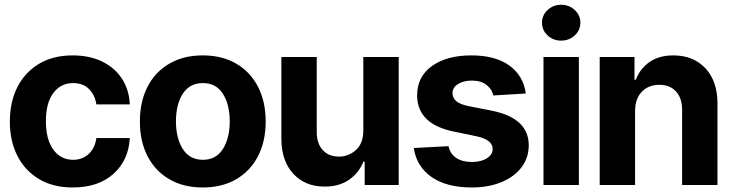

<svg xmlns="http://www.w3.org/2000/svg" viewBox="-20 -789 3125 819"><path d="M290 10.7Q206.5 10.7 146.5 -25.1Q86.4 -61 54.2 -124.3Q22 -187.5 22 -270.5Q22 -354.5 54.4 -418Q86.9 -481.4 147 -517.1Q207 -552.7 290 -552.7Q361.3 -552.7 415 -526.9Q468.8 -501 499.8 -453.9Q530.8 -406.7 533.7 -343.8H391.1Q384.8 -384.3 359.4 -409.4Q334 -434.6 292 -434.6Q239.3 -434.6 207.5 -392.3Q175.8 -350.1 175.8 -272.5Q175.8 -194.3 207.3 -150.9Q238.8 -107.4 292 -107.4Q331.1 -107.4 357.9 -131.8Q384.8 -156.2 391.1 -200.2H533.7Q528.8 -106 464.1 -47.6Q399.4 10.7 290 10.7Z M844.7 10.7Q762.2 10.7 701.9 -24.7Q641.6 -60.1 609.1 -123.3Q576.7 -186.5 576.7 -270.5Q576.7 -355 609.1 -418.5Q641.6 -481.9 701.9 -517.3Q762.2 -552.7 844.7 -552.7Q927.7 -552.7 988 -517.3Q1048.3 -481.9 1080.8 -418.5Q1113.3 -355 1113.3 -270.5Q1113.3 -186.5 1080.8 -123.3Q1048.3 -60.1 988 -24.7Q927.7 10.7 844.7 10.7ZM845.7 -107.4Q901.9 -107.4 930.9 -153.8Q960 -200.2 960 -271.5Q960 -342.8 930.9 -388.7Q901.9 -434.6 845.7 -434.6Q788.6 -434.6 759.5 -388.7Q730.5 -342.8 730.5 -271.5Q730.5 -200.2 759.5 -153.8Q788.6 -107.4 845.7 -107.4Z M1529.8 -231.9V-545.9H1680.7V0H1535.6V-99.1H1529.8Q1511.2 -51.3 1468.5 -22Q1425.8 7.3 1364.7 6.8Q1282.2 7.3 1231.2 -47.6Q1180.2 -102.5 1180.2 -198.2V-545.9H1331.1V-224.6Q1331.1 -176.8 1356.9 -148.7Q1382.8 -120.6 1425.8 -121.1Q1466.3 -120.6 1498 -148.9Q1529.8 -177.2 1529.8 -231.9Z M2222.7 -390.1 2084.5 -381.8Q2079.1 -407.7 2055.7 -426.5Q2032.2 -445.3 1992.7 -445.3Q1958 -445.3 1934.1 -430.7Q1910.2 -416 1910.2 -391.6Q1910.2 -372.1 1925.5 -358.2Q1940.9 -344.2 1978.5 -336.4L2077.6 -316.9Q2235.4 -285.2 2235.4 -169.4Q2235.4 -115.2 2204.1 -74.7Q2172.9 -34.2 2117.9 -11.7Q2063 10.7 1992.7 10.7Q1883.8 10.7 1819.8 -34.7Q1755.9 -80.1 1745.1 -157.7L1893.1 -165.5Q1900.4 -132.3 1926.3 -115.2Q1952.1 -98.1 1992.7 -98.1Q2032.2 -98.1 2056.9 -113.8Q2081.5 -129.4 2081.5 -153.3Q2081.5 -193.4 2011.2 -208L1917 -227.5Q1759.3 -259.3 1759.3 -382.8Q1759.3 -461.9 1822.5 -507.3Q1885.7 -552.7 1990.7 -552.7Q2093.8 -552.7 2153.3 -509Q2212.9 -465.3 2222.7 -390.1Z M2298.3 0V-545.9H2449.2V0ZM2373.5 -615.7Q2339.8 -615.7 2315.9 -637.9Q2292 -660.2 2292 -692.4Q2292 -724.1 2315.9 -746.3Q2339.8 -768.6 2373.5 -768.6Q2407.7 -768.6 2431.6 -746.3Q2455.6 -724.1 2455.6 -692.4Q2455.6 -660.2 2431.6 -637.9Q2407.7 -615.7 2373.5 -615.7Z M2689 -315.4V0H2538.1V-545.9H2686.5V-448.7H2691.9Q2710.4 -496.6 2751 -524.7Q2791.5 -552.7 2852.5 -552.7Q2937.5 -552.7 2989 -497.8Q3040.5 -442.9 3040.5 -347.2V0H2889.6V-320.3Q2889.6 -370.1 2863.8 -398.7Q2837.9 -427.2 2792.5 -427.2Q2746.6 -427.2 2717.8 -397.7Q2689 -368.2 2689 -315.4Z"/></svg>

Font: Inter Tight
Style: Bold
Weight: 700
Designer: Rasmus Andersson
Foundry: rsms
Version: Version 3.004; ttfautohint (v1.8.4.7-5d5b)